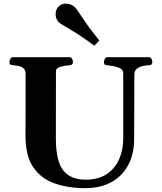

<svg xmlns="http://www.w3.org/2000/svg" viewBox="-20 -1002 873 1037"><path d="M705.6 -600.6 704.6 -252Q704.6 -171.4 673.1 -111.6Q641.6 -51.8 582.5 -18.8Q523.4 14.2 439.9 14.2Q348.1 14.2 274.9 -11.5Q201.7 -37.1 159.7 -98.6Q117.7 -160.2 117.7 -267.6L118.2 -602.5Q118.2 -623.5 106.9 -633.1Q95.7 -642.6 79.8 -645.8Q64 -648.9 48.8 -649.9Q38.6 -650.9 34.9 -654.1Q31.2 -657.2 31.2 -668Q31.2 -673.3 35.4 -683.1Q39.6 -692.9 47.9 -692.9H357.4Q365.7 -692.9 369.9 -683.1Q374 -673.3 374 -668Q374 -651.4 357.9 -649.9Q341.3 -648.9 323.7 -645.5Q306.2 -642.1 294.2 -635.7Q282.2 -629.4 282.2 -618.7L281.7 -255.9Q281.7 -132.3 321.3 -82Q360.8 -31.7 441.9 -31.7Q514.2 -31.7 559.1 -63.5Q604 -95.2 624.8 -145.3Q645.5 -195.3 645.5 -251V-607.4Q645.5 -624 629.4 -632.6Q613.3 -641.1 593 -644.8Q572.8 -648.4 559.1 -649.9Q548.8 -650.9 545.2 -654.1Q541.5 -657.2 541.5 -668Q541.5 -673.3 545.7 -683.1Q549.8 -692.9 558.1 -692.9H786.1Q794.4 -692.9 798.6 -683.1Q802.7 -673.3 802.7 -668Q802.7 -650.4 786.6 -649.9Q749 -648.4 727.3 -636.4Q705.6 -624.3 705.6 -600.6ZM489.3 -754.9Q414.6 -811 361.3 -841.6Q308.1 -872.1 296.4 -882.8Q289.1 -889.6 284.7 -901.1Q280.3 -912.6 280.3 -925.3Q280.3 -936 283.9 -946.8Q287.6 -957.5 295.9 -966.3Q311.5 -982.4 335.4 -982.4Q349.6 -982.4 362.3 -977.3Q375 -972.2 382.8 -964.8Q394 -954.1 427.2 -903.3Q460.4 -852.5 516.6 -783.2Z"/></svg>

Font: Gelasio
Style: Regular
Weight: 400
Designer: Eben Sorkin
Foundry: Eben Sorkin
Version: Version 1.008